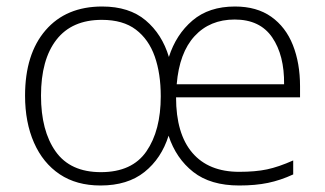

<svg xmlns="http://www.w3.org/2000/svg" viewBox="-20 -560 1000 590"><path d="M702 -540Q769 -540 813.5 -508.5Q858 -477 880 -421.5Q902 -366 902 -295V-261H521Q521 -149 571 -90.5Q621 -32 715 -32Q765 -32 800.5 -39.5Q836 -47 881 -67V-24Q842 -6 803.5 2Q765 10 715 10Q627 10 574 -31.5Q521 -73 498 -143Q476 -73 424 -31.5Q372 10 289 10Q215 10 163.5 -24.5Q112 -59 84.5 -121.5Q57 -184 57 -266Q57 -394 120 -467Q183 -540 294 -540Q377 -540 427.5 -497.5Q478 -455 499 -385Q521 -454 571.5 -497Q622 -540 702 -540ZM701 -500Q625 -500 578 -449Q531 -398 523 -301H853Q854 -390 816.5 -445Q779 -500 701 -500ZM293 -499Q201 -499 153.5 -438Q106 -377 106 -266Q106 -158 151 -94.5Q196 -31 290 -31Q386 -31 430 -95Q474 -159 474 -264Q474 -334 455.5 -386.5Q437 -439 397.5 -469Q358 -499 293 -499Z"/></svg>

Font: Noto Kufi Arabic ExtraLight
Style: Regular
Weight: 200
Designer: Monotype Design Team, David Williams, Khaled Hosny
Foundry: Google LLC
Version: Version 2.109; ttfautohint (v1.8.4.7-5d5b)